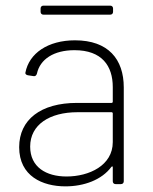

<svg xmlns="http://www.w3.org/2000/svg" viewBox="-20 -653 543 681"><path d="M371 -633H134C128 -633 124 -629 124 -623V-611C124 -605 128 -601 134 -601H371C377 -601 381 -605 381 -611V-623C381 -629 377 -633 371 -633ZM246 -510C150 -510 83 -464 70 -395C69 -391 73 -387 79 -386L99 -383C105 -382 109 -385 111 -392C122 -443 171 -475 244 -475C342 -475 380 -419 380 -344V-292C380 -290 378 -288 376 -288H253C125 -288 48 -229 48 -131C48 -28 131 8 212 8C278 8 341 -15 375 -61C378 -64 380 -63 380 -60V-10C380 -4 384 0 390 0H409C415 0 419 -4 419 -10V-343C419 -443 364 -510 246 -510ZM216 -27C144 -27 87 -60 87 -133C87 -211 156 -255 255 -255H376C378 -255 380 -253 380 -251V-149C380 -66 296 -27 216 -27Z"/></svg>

Font: Barlow ExtraLight
Style: Regular
Weight: 275
Designer: Jeremy Tribby
Foundry: Tribby Type
Version: Version 1.422;hotconv 1.0.109;makeotfexe 2.5.65596